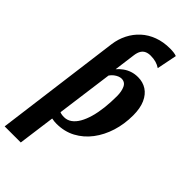

<svg xmlns="http://www.w3.org/2000/svg" viewBox="-334 -901 1218 1218"><g transform="rotate(45 275.0 -292.0)"><path d="M1.5 254 112.5 -595Q119.5 -646.5 142 -690.8Q164.5 -735 200.5 -768Q236.5 -801 285.5 -819.2Q334.5 -837.5 395 -837.5Q412 -837.5 427.8 -835.5Q443.5 -833.5 454 -829L427 -694Q408.5 -706.5 387.2 -712.5Q366 -718.5 339.5 -718.5Q317 -718.5 300.8 -710.8Q284.5 -703 275 -686.8Q265.5 -670.5 262 -644.5L243 -500.5Q259.5 -519.5 280 -534.2Q300.5 -549 325.2 -557.2Q350 -565.5 379.5 -565.5Q423 -565.5 456.8 -543.8Q490.5 -522 509.8 -478.8Q529 -435.5 529 -372Q529 -294 507.5 -225.2Q486 -156.5 445.8 -103.5Q405.5 -50.5 349 -20.2Q292.5 10 221.5 10Q212 10 202 9Q192 8 179.5 5.5L146 254ZM225.5 -53.5Q254.5 -53.5 277.5 -70Q300.5 -86.5 317.8 -116.5Q335 -146.5 346.8 -187.8Q358.5 -229 364.2 -278.8Q370 -328.5 370 -385Q370 -428 356.5 -456.5Q343 -485 311.5 -485Q301 -485 288 -479.8Q275 -474.5 262.2 -464.5Q249.5 -454.5 239.5 -440L188.5 -60Q199.5 -55.5 209 -54.5Q218.5 -53.5 225.5 -53.5Z"/></g></svg>

Font: Merriweather 24pt SemiCondensed Black
Style: Italic
Weight: 900
Width: 4
Italic angle: -7.8°
Designer: Eben Sorkin
Foundry: Eben Sorkin
Version: Version 2.101